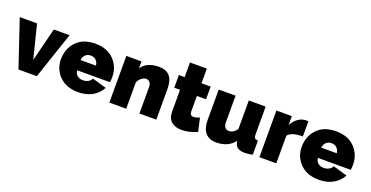

<svg xmlns="http://www.w3.org/2000/svg" viewBox="-32 -1357 3924 2033"><g transform="rotate(20 1930.0 -340.0)"><path d="M381 0H174L-3 -526H192L286 -149L381 -526H558Z M847 10Q714 10 636.5 -67.5Q559 -145 559 -256Q559 -376 635 -456Q711 -536 847 -536Q982 -536 1058.5 -457Q1135 -378 1135 -263Q1135 -232 1130 -205H761Q764 -166 790.5 -146Q817 -126 853 -126Q885 -126 912 -140.5Q939 -155 948 -179L1109 -133Q1075 -68 1007.5 -29Q940 10 847 10ZM757 -319H931Q927 -357 903.5 -379Q880 -401 844 -401Q808 -401 784.5 -379Q761 -357 757 -319Z M1727 -346V0H1537V-296Q1537 -333 1520.5 -351.5Q1504 -370 1479 -370Q1454 -370 1427 -348.5Q1400 -327 1388 -295V0H1198V-526H1369V-448Q1426 -536 1567 -536Q1727 -536 1727 -346Z M2154 -179 2188 -29Q2096 11 2013 11Q1942 11 1898.5 -25.5Q1855 -62 1855 -142V-383H1790V-526H1855V-691H2045V-526H2148V-383H2045V-209Q2045 -162 2086 -162Q2113 -162 2154 -179Z M2403 10Q2323 10 2281 -39Q2239 -88 2239 -180V-526H2429V-223Q2429 -189 2444.5 -169.5Q2460 -150 2487 -150Q2541 -150 2578 -204V-526H2768V-210Q2768 -183 2778 -172Q2788 -161 2814 -160V0Q2760 10 2724 10Q2627 10 2612 -63L2608 -82Q2539 10 2403 10Z M3246 -535V-364Q3120 -364 3079 -312V0H2889V-526H3063V-426Q3091 -478 3133 -507Q3175 -536 3222 -536Q3241 -536 3246 -535Z M3560 10Q3427 10 3349.5 -67.5Q3272 -145 3272 -256Q3272 -376 3348 -456Q3424 -536 3560 -536Q3695 -536 3771.5 -457Q3848 -378 3848 -263Q3848 -232 3843 -205H3474Q3477 -166 3503.5 -146Q3530 -126 3566 -126Q3598 -126 3625 -140.5Q3652 -155 3661 -179L3822 -133Q3788 -68 3720.5 -29Q3653 10 3560 10ZM3470 -319H3644Q3640 -357 3616.5 -379Q3593 -401 3557 -401Q3521 -401 3497.5 -379Q3474 -357 3470 -319Z"/></g></svg>

Font: Raleway
Style: Heavy
Weight: 900
Designer: Matt McInerney, Pablo Impallari, Rodrigo Fuenzalida
Foundry: Matt McInerney, Pablo Impallari, Rodrigo Fuenzalida
Version: Version 2.001